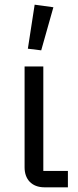

<svg xmlns="http://www.w3.org/2000/svg" viewBox="-20 -800 335 820"><path d="M208 -769 128 -780 99 -592 156 -585ZM270 -70H165V-516H85V-85C85 -35 115 0 170 0H270Z"/></svg>

Font: LVC Sans
Style: Regular
Weight: 400
Designer: Mike Abbink, Paul van der Laan, Pieter van Rosmalen
Foundry: Bold Monday
Version: Version 3.0